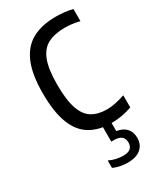

<svg xmlns="http://www.w3.org/2000/svg" viewBox="-192 -620 754 896"><g transform="rotate(-30 184.5 -171.5)"><path d="M246.6 9.5Q179.7 9.5 133 -18.3Q86.3 -46 62.1 -107.6Q37.8 -169.1 37.8 -271Q37.8 -373.9 64.8 -435.3Q91.7 -496.8 143.3 -523.8Q194.8 -550.8 268.3 -550.8Q290 -550.8 313.2 -548.4Q336.3 -546 358.5 -540.3V-474.9Q336.4 -480.8 315.4 -482.9Q294.5 -485.1 279.6 -485.1Q224 -485.1 187.8 -466.2Q151.6 -447.3 133.9 -401Q116.3 -354.8 116.3 -273.3Q116.3 -189.8 132.5 -142.5Q148.7 -95.2 180.9 -75.7Q213.2 -56.2 260.9 -56.2Q281.8 -56.2 305.7 -60.9Q329.7 -65.6 358.5 -75.4V-10Q329.8 0.1 301.9 4.8Q273.9 9.5 246.6 9.5ZM218.9 207.7Q199.2 207.7 179.3 203.5Q159.3 199.2 143.5 191.8V151.7Q163.8 161.5 182.9 165.3Q202.1 169.1 218.3 169.1Q244.4 169.1 256.9 158.6Q269.5 148.1 269.5 127.5Q269.5 83.8 217 83.8H202V-10H246.7V68.4L224.2 51.6Q268.9 51.6 292.5 72.3Q316.1 93 316.1 129.5Q316.1 164.5 291.8 186.1Q267.5 207.7 218.9 207.7Z"/></g></svg>

Font: Encode Sans Condensed Thin
Style: Regular
Weight: 100
Width: 3
Designer: Multiple Designers
Foundry: Impallari Type
Version: Version 3.002